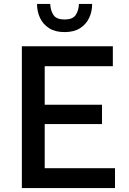

<svg xmlns="http://www.w3.org/2000/svg" viewBox="-20 -955 655 975"><path d="M91 0V-720H553V-619H207V-423H498V-325H207V-101H564V0ZM308 -792Q261 -792 230 -811.5Q199 -831 183.5 -863.5Q168 -896 168 -935H235Q237 -899 252.5 -877.5Q268 -856 308 -856Q348 -856 363.5 -877.5Q379 -899 381 -935H448Q448 -896 432.5 -863.5Q417 -831 386 -811.5Q355 -792 308 -792Z"/></svg>

Font: Kufam Medium
Style: Regular
Weight: 500
Designer: Wael Morcos, Artur Schmal
Foundry: Original Type
Version: Version 1.300; ttfautohint (v1.8.3)